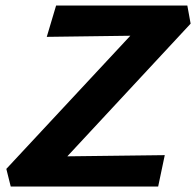

<svg xmlns="http://www.w3.org/2000/svg" viewBox="-20 -678 713 698"><path d="M19 0 3 -64 545 -646 598 -550 150 -544 184 -658H661L673 -592L134 -12L88 -108L579 -114L555 0Z"/></svg>

Font: Ysabeau ExtraBold
Style: Italic
Weight: 800
Italic angle: -12°
Designer: Christian Thalmann (Catharsis Fonts)
Version: Version 2.002